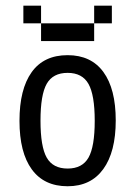

<svg xmlns="http://www.w3.org/2000/svg" viewBox="-20 -645 478 678"><path d="M218.8 12.7Q135.7 12.7 92.3 -46.9Q48.8 -106.4 48.8 -218.3Q48.8 -330.1 91.8 -390.1Q134.8 -450.2 218.8 -450.2Q301.8 -450.2 345.2 -390.6Q388.7 -331.1 388.7 -219.7Q388.7 -108.4 344.7 -47.9Q300.8 12.7 218.8 12.7ZM218.8 -49.8Q270.5 -49.8 292.5 -88.4Q314.5 -127 314.5 -218.3Q314.5 -309.6 292.5 -348.6Q270.5 -387.7 218.8 -387.7Q167 -387.7 145 -349.1Q123 -310.5 123 -218.8Q123 -127 145 -88.4Q167 -49.8 218.8 -49.8ZM187.5 -562.5V-500H125V-562.5ZM250 -562.5V-500H187.5V-562.5ZM312.5 -562.5V-500H250V-562.5ZM375 -625V-562.5H312.5V-625ZM125 -625V-562.5H62.5V-625Z"/></svg>

Font: Sudo Variable
Style: Regular
Weight: 400
Monospace: yes
Designer: Jens Kutilek
Foundry: Jens Kutilek
Version: Version 0.040